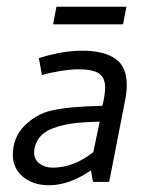

<svg xmlns="http://www.w3.org/2000/svg" viewBox="-20 -538 433 568"><path d="M18 0ZM104 -316 95 -366Q164 -388 223 -388Q287 -388 321 -364.5Q355 -341 355 -287Q355 -266 351 -246L303 0H255L249 -34Q185 10 125 10Q78 10 48 -15Q18 -40 18 -80Q18 -131 52 -165.5Q86 -200 132 -211Q184 -223 283 -225Q291 -259 291 -279Q291 -308 273 -320.5Q255 -333 211 -333Q189 -333 158.5 -328Q128 -323 104 -316ZM256 -88 275 -178Q209 -177 173 -169Q133 -161 110.5 -144.5Q88 -128 82 -98Q81 -94 81 -87Q81 -66 97 -54Q113 -42 136 -42Q198 -42 256 -88ZM344 -466H137L147 -518H354Z"/></svg>

Font: Cambay Devanagari
Style: Italic
Weight: 400
Italic angle: -11°
Designer: Pooja Saxena
Foundry: Pooja Saxena
Version: Version 1.018;PS 001.018;hotconv 1.0.70;makeotf.lib2.5.58329